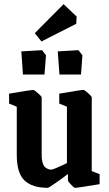

<svg xmlns="http://www.w3.org/2000/svg" viewBox="-20 -897 526 927"><path d="M180.2 -696.8 147.9 -736.8 287.1 -877 350.1 -816.9 348.1 -782.2ZM90.8 -537.1 83 -648.9 183.1 -654.8 202.1 -629.9 194.8 -537.1ZM267.1 -537.1 258.8 -648.9 358.9 -654.8 377.9 -629.9 371.1 -537.1ZM210.9 9.8Q135.7 9.8 98.4 -25.6Q61 -61 61 -148.9V-381.8L23.9 -397V-444.8Q130.4 -462.9 140.1 -462.9Q145.5 -462.9 163.3 -447.3Q181.2 -431.6 181.2 -426.8V-149.9Q181.2 -125 186.5 -109.1Q191.9 -93.3 200.9 -87.2Q210 -81.1 215.8 -79.6Q221.7 -78.1 229 -78.1Q232.9 -78.1 251.5 -85.9Q270 -93.8 286.6 -101.6L303.2 -109.9V-381.8L266.1 -397V-444.8Q370.6 -462.9 382.8 -462.9Q388.2 -462.9 405.5 -447.3Q422.9 -431.6 422.9 -426.8V-70.8L460.9 -56.2V-7.8Q355 9.8 341.8 9.8Q337.4 9.8 322.8 -5.6Q308.1 -21 308.1 -25.9V-57.1Q281.2 -36.1 248 -13.2Q214.8 9.8 210.9 9.8Z"/></svg>

Font: Grenze SemiBold
Style: Regular
Weight: 600
Designer: Renata Polastri
Foundry: Omnibus-Type
Version: Version 1.002;PS 001.002;hotconv 1.0.88;makeotf.lib2.5.64775